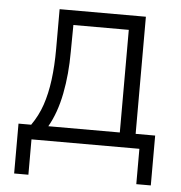

<svg xmlns="http://www.w3.org/2000/svg" viewBox="-48 -545 682 725"><g transform="rotate(5 293.0 -182.5)"><path d="M32 134V-55H80Q106 -92 120.5 -134.5Q135 -177 142 -230.5Q149 -284 149 -349V-499H476V-55H550V134H495V0H86V134ZM145 -55H416V-444H206L205 -342Q205 -258 190.5 -183.5Q176 -109 145 -55Z"/></g></svg>

Font: Nunitoga
Style: Light
Weight: 300
Designer: Vernon Adams
Foundry: Vernon Adams
Version: Version 1.0